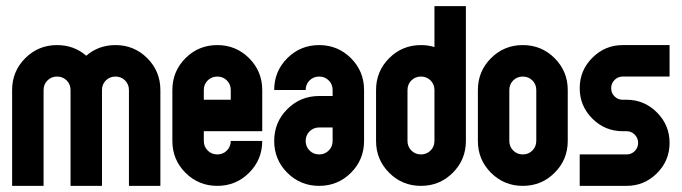

<svg xmlns="http://www.w3.org/2000/svg" viewBox="-20 -606 2223 626"><path d="M122.1 -312.5V0H19.5V-312.5Q19.5 -373.5 62.3 -416.3Q105 -459 166 -459Q221.2 -459 261.2 -424.3Q301.3 -459 356.4 -459Q417.5 -459 460.2 -416.3Q502.9 -373.5 502.9 -312.5V0H400.4V-312.5Q400.4 -331.1 387.7 -343.8Q375 -356.4 356.4 -356.4Q337.9 -356.4 325.2 -343.8Q312.5 -331.1 312.5 -312.5V0H210V-312.5Q210 -331.1 197.3 -343.8Q184.6 -356.4 166 -356.4Q147.5 -356.4 134.8 -343.8Q122.1 -331.1 122.1 -312.5Z M644.5 -312.5V-280.8H732.4V-312.5Q732.4 -331.1 719.7 -343.8Q707 -356.4 688.5 -356.4Q669.9 -356.4 657.2 -343.8Q644.5 -331.1 644.5 -312.5ZM542 -146.5V-312.5Q542 -373.5 584.7 -416.3Q627.4 -459 688.5 -459Q749.5 -459 792.2 -416.3Q835 -373.5 835 -312.5V-178.2H644.5V-146.5Q644.5 -127.9 657.2 -115.2Q669.9 -102.5 688.5 -102.5Q707 -102.5 719.7 -115.2Q732.4 -127.9 732.4 -146.5H835Q835 -85.4 792.2 -42.7Q749.5 0 688.5 0Q627.4 0 584.7 -42.7Q542 -85.4 542 -146.5Z M1064.5 -146.5V-190.4H1020.5Q1002 -190.4 989.3 -177.7Q976.6 -165 976.6 -146.5Q976.6 -127.9 989.3 -115.2Q1002 -102.5 1020.5 -102.5Q1039.1 -102.5 1051.8 -115.2Q1064.5 -127.9 1064.5 -146.5ZM874 -146.5Q874 -207.5 916.7 -250.2Q959.5 -293 1020.5 -293H1064.5V-312.5Q1064.5 -331.1 1051.8 -343.8Q1039.1 -356.4 1020.5 -356.4Q1002 -356.4 989.3 -343.8Q976.6 -331.1 976.6 -312.5H874Q874 -373.5 916.7 -416.3Q959.5 -459 1020.5 -459Q1081.5 -459 1124.3 -416.3Q1167 -373.5 1167 -312.5V-146.5Q1167 -85.4 1124.3 -42.7Q1081.5 0 1020.5 0Q959.5 0 916.7 -42.7Q874 -85.4 874 -146.5Z M1396.5 -146.5V-312.5Q1396.5 -331.1 1383.8 -343.8Q1371.1 -356.4 1352.5 -356.4Q1334 -356.4 1321.3 -343.8Q1308.6 -331.1 1308.6 -312.5V-146.5Q1308.6 -127.9 1321.3 -115.2Q1334 -102.5 1352.5 -102.5Q1371.1 -102.5 1383.8 -115.2Q1396.5 -127.9 1396.5 -146.5ZM1206.1 -146.5V-312.5Q1206.1 -373.5 1248.8 -416.3Q1291.5 -459 1352.5 -459Q1376 -459 1396.5 -452.6V-585.9H1499V-146.5Q1499 -85.4 1456.3 -42.7Q1413.6 0 1352.5 0Q1291.5 0 1248.8 -42.7Q1206.1 -85.4 1206.1 -146.5Z M1728.5 -312.5Q1728.5 -331.1 1715.8 -343.8Q1703.1 -356.4 1684.6 -356.4Q1666 -356.4 1653.3 -343.8Q1640.6 -331.1 1640.6 -312.5V-146.5Q1640.6 -127.9 1653.3 -115.2Q1666 -102.5 1684.6 -102.5Q1703.1 -102.5 1715.8 -115.2Q1728.5 -127.9 1728.5 -146.5ZM1538.1 -312.5Q1538.1 -373.5 1580.8 -416.3Q1623.5 -459 1684.6 -459Q1745.6 -459 1788.3 -416.3Q1831.1 -373.5 1831.1 -312.5V-146.5Q1831.1 -85.4 1788.3 -42.7Q1745.6 0 1684.6 0Q1623.5 0 1580.8 -42.7Q1538.1 -85.4 1538.1 -146.5Z M2022.9 0H1870.1V-102.5H2022.9Q2038.6 -102.5 2049.6 -113.5Q2060.5 -124.5 2060.5 -140.1Q2060.5 -155.8 2049.6 -167Q2038.6 -178.2 2022.9 -178.2H2010.3Q1952.6 -178.2 1911.4 -219.2Q1870.1 -260.3 1870.1 -318.4Q1870.1 -376.5 1911.4 -417.7Q1952.6 -459 2010.3 -459H2163.1V-356.4H2010.3Q1994.6 -356.4 1983.6 -345.2Q1972.7 -334 1972.7 -318.4Q1972.7 -302.7 1983.6 -291.7Q1994.6 -280.8 2010.3 -280.8H2022.9Q2080.6 -280.8 2121.8 -239.5Q2163.1 -198.2 2163.1 -140.1Q2163.1 -82 2121.8 -41Q2080.6 0 2022.9 0Z"/></svg>

Font: NAYAKA
Style: Regular
Weight: 400
Designer: R.S. Wihananto
Foundry: R.S. Wihananto
Version: Version 1.92